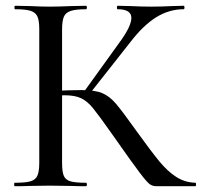

<svg xmlns="http://www.w3.org/2000/svg" viewBox="-20 -645 700 665"><path d="M377 -168 365 -185Q322 -246 302 -270.5Q282 -295 260.5 -305Q239 -315 204 -315Q192 -315 181 -314Q170 -313 161 -312L160 -330Q226 -333 262 -333Q309 -333 334 -322.5Q359 -312 381 -286.5Q403 -261 455 -188Q504 -120 532 -86Q560 -52 590 -32.5Q620 -13 657 -12Q659 -12 659 -6Q659 0 657 0H522Q508 0 498 -7.5Q488 -15 463 -48Q438 -81 377 -168ZM31 -12Q68 -12 85.5 -17Q103 -22 109.5 -36.5Q116 -51 116 -81V-544Q116 -574 109.5 -588Q103 -602 86 -607.5Q69 -613 32 -613Q30 -613 30 -619Q30 -625 32 -625L83 -624Q125 -622 152 -622Q182 -622 228 -624L278 -625Q281 -625 281 -619Q281 -613 278 -613Q242 -613 224.5 -607Q207 -601 201 -586.5Q195 -572 195 -542V-81Q195 -50 201 -36Q207 -22 224 -17Q241 -12 278 -12Q281 -12 281 -6Q281 0 278 0Q246 0 227 -1L152 -2L82 -1Q64 0 31 0Q29 0 29 -6Q29 -12 31 -12ZM270 -326 391 -494Q435 -553 435 -583Q435 -613 387 -613Q385 -613 385 -619Q385 -625 387 -625L431 -624Q471 -622 504 -622Q539 -622 577 -624L616 -625Q619 -625 619 -619Q619 -613 616 -613Q566 -613 521.5 -585.5Q477 -558 433 -501L288 -317Z"/></svg>

Font: Cormorant SC Medium
Style: Regular
Weight: 500
Designer: Christian Thalmann (Catharsis Fonts)
Foundry: Catharsis Fonts
Version: Version 4.000